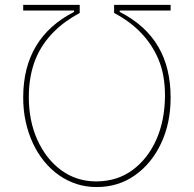

<svg xmlns="http://www.w3.org/2000/svg" viewBox="-20 -747 784 777"><path d="M372.2 9.9Q329.5 10.3 290.8 -2.1Q252.1 -14.6 218.9 -37.8Q185.7 -61.1 158.9 -93.9Q132.1 -126.8 113.1 -167.4Q94.1 -208.1 83.8 -255.5Q73.5 -302.9 73.9 -355.1Q74.9 -594.1 279.8 -698.9V-704.5H73.9V-727.3H302.6V-694.6Q273.8 -679 247.3 -660.2Q220.9 -641.3 198 -618.4Q175.1 -595.5 156.2 -568.2Q137.4 -540.8 124.1 -508.2Q110.8 -475.5 103.7 -437.1Q96.6 -398.8 96.6 -353.7Q96.6 -258.2 131 -181.5Q165.8 -104 227.6 -58.2Q289.8 -12.8 370.4 -12.8Q454.9 -13.5 516.3 -58.9Q578.1 -104.4 612.9 -182.5Q647 -259.6 647.7 -359.7Q647.7 -445.3 620.7 -508.2Q570 -626.8 441.8 -694.6V-727.3H670.5V-704.5H464.5V-698.9Q517.8 -671.5 556.5 -636.4Q595.2 -601.2 620.6 -557.7Q646 -514.2 658.2 -462.9Q670.5 -411.6 670.5 -352.3Q670.5 -248.2 631.7 -166.5Q593.4 -84.9 525.6 -37.3Q458.1 9.9 372.2 9.9Z"/></svg>

Font: Linik Sans Thin
Style: Regular
Weight: 100
Designer: Fonts by Rasmus Andersson / Changes by Cristiano Sobral with parts from Marc Monis
Foundry: rsms
Version: Version 3.020; ttfautohint (v1.6)